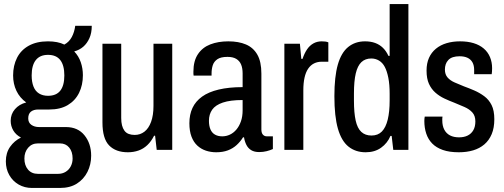

<svg xmlns="http://www.w3.org/2000/svg" viewBox="-20 -743 2500 952"><path d="M139 189Q102 189 72.5 172Q43 155 26 125Q9 95 9 57Q9 15 30 -15Q51 -45 84 -61Q59 -74 46 -96Q33 -118 33 -144Q33 -177 54 -201.5Q75 -226 110 -235Q78 -258 61.5 -292.5Q45 -327 45 -369Q45 -418 64.5 -456.5Q84 -495 123 -516.5Q162 -538 218 -538Q242 -538 262.5 -534Q283 -530 299 -522Q323 -535 336 -559.5Q349 -584 353 -615H435Q435 -580 423.5 -554Q412 -528 393 -511.5Q374 -495 348 -488Q370 -465 380.5 -434.5Q391 -404 391 -370Q391 -321 372 -282.5Q353 -244 316 -222Q279 -200 224 -200H169Q147 -200 133.5 -189.5Q120 -179 120 -156Q120 -135 135.5 -124Q151 -113 174 -113H307Q366 -113 399 -72Q432 -31 432 29Q432 73 413.5 109.5Q395 146 361 167.5Q327 189 277 189ZM168 119H268Q289 119 305.5 109Q322 99 331 81.5Q340 64 340 43Q340 9 323 -11.5Q306 -32 277 -32H168Q138 -32 119.5 -10.5Q101 11 101 43Q101 77 119 98Q137 119 168 119ZM218 -268Q259 -268 279 -293.5Q299 -319 299 -369Q299 -419 279 -445Q259 -471 218 -471Q178 -471 157.5 -445Q137 -419 137 -369Q137 -337 146 -314Q155 -291 173.5 -279.5Q192 -268 218 -268Z M614 12Q554 12 521 -22Q488 -56 488 -136V-526H581V-158Q581 -137 585 -121.5Q589 -106 597 -95Q605 -84 618 -79Q631 -74 648 -74Q675 -74 696 -90Q717 -106 729 -138.5Q741 -171 741 -218V-526H834V0H757L749 -70H744Q730 -42 710.5 -23.5Q691 -5 666.5 3.5Q642 12 614 12Z M1052 12Q1025 12 1001 4Q977 -4 958.5 -21Q940 -38 929.5 -65.5Q919 -93 919 -132Q919 -175 934.5 -208Q950 -241 982 -264Q1014 -287 1064.5 -299Q1115 -311 1183 -311V-379Q1183 -405 1175.5 -423Q1168 -441 1151.5 -451Q1135 -461 1108 -461Q1075 -461 1058 -449.5Q1041 -438 1035 -419.5Q1029 -401 1029 -378V-368H940Q939 -373 939 -377.5Q939 -382 939 -388Q939 -441 961.5 -474.5Q984 -508 1023 -523Q1062 -538 1112 -538Q1163 -538 1199.5 -522.5Q1236 -507 1256 -472Q1276 -437 1276 -378V-101Q1276 -84 1283.5 -75.5Q1291 -67 1303 -67H1333V-4Q1320 2 1302.5 6.5Q1285 11 1265 11Q1241 11 1225.5 1.5Q1210 -8 1201.5 -25Q1193 -42 1190 -62H1185Q1172 -41 1153.5 -24Q1135 -7 1110 2.5Q1085 12 1052 12ZM1082 -67Q1102 -67 1120 -75.5Q1138 -84 1152 -100.5Q1166 -117 1174.5 -141Q1183 -165 1183 -196V-247Q1122 -247 1085 -234.5Q1048 -222 1032 -199Q1016 -176 1016 -144Q1016 -119 1023.5 -101.5Q1031 -84 1046 -75.5Q1061 -67 1082 -67Z M1390 0V-526H1467L1474 -451H1480Q1489 -478 1502 -497.5Q1515 -517 1533.5 -527.5Q1552 -538 1575 -538Q1585 -538 1593 -537Q1601 -536 1608 -533V-437H1575Q1554 -437 1537 -428.5Q1520 -420 1508 -402.5Q1496 -385 1490 -358Q1484 -331 1484 -295V0Z M1793 12Q1743 12 1708 -16Q1673 -44 1655.5 -105Q1638 -166 1638 -266Q1638 -363 1655 -422.5Q1672 -482 1706.5 -510Q1741 -538 1790 -538Q1818 -538 1840 -530Q1862 -522 1878.5 -506Q1895 -490 1906 -466H1912V-723H2005V0H1930L1922 -69H1916Q1901 -33 1869.5 -10.5Q1838 12 1793 12ZM1822 -71Q1854 -71 1873.5 -91Q1893 -111 1902.5 -150Q1912 -189 1912 -245V-278Q1912 -324 1905.5 -357Q1899 -390 1888 -411Q1877 -432 1859.5 -442.5Q1842 -453 1821 -453Q1791 -453 1772 -435Q1753 -417 1744 -379Q1735 -341 1735 -279V-244Q1735 -184 1743.5 -145.5Q1752 -107 1771.5 -89Q1791 -71 1822 -71Z M2255 12Q2208 12 2175.5 0.5Q2143 -11 2123 -31.5Q2103 -52 2093.5 -80.5Q2084 -109 2084 -143Q2084 -148 2084.5 -154Q2085 -160 2086 -165H2174Q2173 -159 2173 -154.5Q2173 -150 2173 -146Q2173 -119 2183 -100Q2193 -81 2211.5 -71.5Q2230 -62 2256 -62Q2281 -62 2299 -71Q2317 -80 2327 -97.5Q2337 -115 2337 -141Q2337 -169 2322 -185.5Q2307 -202 2283 -212.5Q2259 -223 2232 -234Q2208 -243 2183.5 -254.5Q2159 -266 2139 -283.5Q2119 -301 2107 -327Q2095 -353 2095 -393Q2095 -429 2107 -456Q2119 -483 2141.5 -501.5Q2164 -520 2194.5 -529Q2225 -538 2261 -538Q2299 -538 2328.5 -529Q2358 -520 2378.5 -502.5Q2399 -485 2409.5 -460Q2420 -435 2420 -405Q2420 -397 2419.5 -389Q2419 -381 2418 -375H2331V-396Q2331 -419 2322.5 -434Q2314 -449 2298 -456.5Q2282 -464 2259 -464Q2240 -464 2226 -459.5Q2212 -455 2203 -445.5Q2194 -436 2190 -424Q2186 -412 2186 -398Q2186 -374 2199 -359Q2212 -344 2233.5 -334.5Q2255 -325 2280 -315Q2305 -306 2331.5 -294.5Q2358 -283 2381 -266Q2404 -249 2417.5 -222Q2431 -195 2431 -152Q2431 -109 2418 -78Q2405 -47 2381.5 -27Q2358 -7 2326 2.5Q2294 12 2255 12Z"/></svg>

Font: Archivo Condensed Medium
Style: Regular
Weight: 500
Width: 3
Designer: Hector Gatti
Foundry: Omnibus-Type
Version: Version 2.001